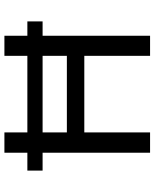

<svg xmlns="http://www.w3.org/2000/svg" viewBox="65 -765 700 870"><g transform="rotate(-90 415.0 -330.0)"><path d="M158 0V-487H77V-556H158V-660H250V-556H597V-660H688V-556H753V-487H688V0H597V-298H250V0ZM250 -377H597V-487H250Z"/></g></svg>

Font: Bricolage Grotesque 10pt
Style: Regular
Weight: 400
Designer: Mathieu Triay
Foundry: Atelier Triay
Version: Version 1.000; ttfautohint (v1.8.4.7-5d5b);gftools[0.9.32]